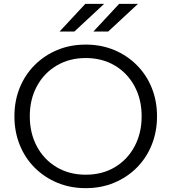

<svg xmlns="http://www.w3.org/2000/svg" viewBox="-20 -963 892 999"><path d="M426 16Q346 16 278.5 -12Q211 -40 160.5 -90.5Q110 -141 82.5 -209.5Q55 -278 55 -358Q55 -438 82.5 -506Q110 -574 160.5 -624.5Q211 -675 278.5 -703Q346 -731 426 -731Q506 -731 573.5 -703Q641 -675 691.5 -624.5Q742 -574 769.5 -506Q797 -438 797 -358Q797 -278 769.5 -209.5Q742 -141 691.5 -90.5Q641 -40 573.5 -12Q506 16 426 16ZM426 -54Q512 -54 577.5 -93Q643 -132 680 -201Q717 -270 717 -358Q717 -446 680 -514.5Q643 -583 577.5 -622Q512 -661 426 -661Q341 -661 275 -622Q209 -583 172 -514.5Q135 -446 135 -358Q135 -270 172 -201Q209 -132 275 -93Q341 -54 426 -54ZM522 -943 367 -799H290L424 -943ZM698 -943 543 -799H466L600 -943Z"/></svg>

Font: Wix Madefor Display
Style: Regular
Weight: 400
Designer: Dalton Maag Ltd
Foundry: Dalton Maag Ltd
Version: Version 3.100